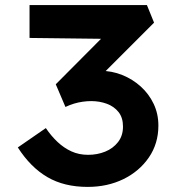

<svg xmlns="http://www.w3.org/2000/svg" viewBox="-20 -724 705 754"><path d="M324 10Q232 10 166 -28.5Q100 -67 50 -145L160 -221Q181 -190 206 -166.5Q231 -143 260.5 -129.5Q290 -116 326 -116Q362 -116 393 -128.5Q424 -141 443.5 -166Q463 -191 463 -227Q463 -262 445.5 -284Q428 -306 399.5 -316.5Q371 -327 338 -327Q322 -327 304.5 -324.5Q287 -322 270.5 -317Q254 -312 237 -304L199 -393L404 -599L430 -571L96 -575V-704H557L585 -635L333 -383L299 -436Q309 -440 330.5 -443Q352 -446 373 -446Q419 -446 460 -429.5Q501 -413 533 -384Q565 -355 583.5 -316Q602 -277 602 -231Q602 -160 564.5 -105.5Q527 -51 464.5 -20.5Q402 10 324 10Z"/></svg>

Font: Lexend Exa SemiBold
Style: Regular
Weight: 600
Designer: Bonnie Shaver-Troup, Thomas Jockin
Foundry: Lexend
Version: Version 1.007